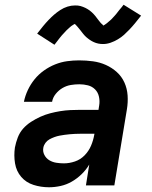

<svg xmlns="http://www.w3.org/2000/svg" viewBox="-20 -783 640 811"><path d="M187 8Q153 8 121.5 -2Q90 -12 69.5 -36Q49 -60 43.5 -93Q38 -126 43 -160Q47 -181 55 -202Q63 -223 77.5 -239.5Q92 -256 111.5 -268.5Q131 -281 151 -290Q171 -299 192 -304.5Q213 -310 234.5 -313.5Q256 -317 277 -318Q298 -319 318 -319H396L399 -338Q402 -356 398 -374.5Q394 -393 381.5 -405.5Q369 -418 351.5 -422.5Q334 -427 315 -427Q297 -427 279 -424Q261 -421 244.5 -411.5Q228 -402 215.5 -386.5Q203 -371 200 -353H81Q86 -378 97.5 -402.5Q109 -427 126 -448Q143 -469 165.5 -485Q188 -501 213 -511Q238 -521 263.5 -524.5Q289 -528 314 -528Q344 -528 373 -524Q402 -520 427.5 -508.5Q453 -497 473.5 -478.5Q494 -460 505.5 -434.5Q517 -409 519 -380Q521 -351 516 -321L463 0H343L357 -88Q344 -66 325 -47.5Q306 -29 283.5 -16Q261 -3 236 2.5Q211 8 187 8ZM250 -93Q273 -93 296.5 -101Q320 -109 337.5 -127Q355 -145 364.5 -167.5Q374 -190 378 -213L379 -218H318Q308 -218 297 -217.5Q286 -217 275 -216Q264 -215 253 -213.5Q242 -212 231.5 -210Q221 -208 210 -204Q199 -200 189 -194.5Q179 -189 172 -179.5Q165 -170 163 -159Q160 -143 167.5 -128.5Q175 -114 188.5 -106Q202 -98 218 -95.5Q234 -93 250 -93ZM210 -594 137 -641Q150 -658 162 -672.5Q174 -687 185.5 -699Q197 -711 208.5 -721Q220 -731 234.5 -740.5Q249 -750 265 -755Q281 -760 297 -760Q303 -760 309 -759.5Q315 -759 320 -757.5Q325 -756 330.5 -754Q336 -752 341 -749.5Q346 -747 350 -744.5Q354 -742 359 -738.5Q364 -735 368 -731Q372 -727 376 -723Q380 -719 383 -715Q386 -711 389 -707Q392 -703 396 -698Q400 -693 403.5 -688.5Q407 -684 410.5 -681.5Q414 -679 416 -675Q418 -676 422.5 -678.5Q427 -681 431.5 -685Q436 -689 439 -691.5Q442 -694 445 -696.5Q448 -699 451 -702Q454 -705 457 -708.5Q460 -712 463.5 -715.5Q467 -719 470.5 -723.5Q474 -728 477.5 -732.5Q481 -737 485 -742Q489 -747 493.5 -752Q498 -757 502 -763L576 -717Q562 -699 550 -684.5Q538 -670 526.5 -658Q515 -646 504 -636Q493 -626 478 -617Q463 -608 447 -602.5Q431 -597 415 -597Q410 -597 405 -597.5Q400 -598 395 -599Q390 -600 385.5 -601.5Q381 -603 376.5 -605Q372 -607 367.5 -609.5Q363 -612 359.5 -614.5Q356 -617 352 -620Q348 -623 344 -626.5Q340 -630 337 -633.5Q334 -637 331 -640.5Q328 -644 325.5 -647.5Q323 -651 320.5 -654Q318 -657 314 -662Q310 -667 307 -670.5Q304 -674 300.5 -677.5Q297 -681 296 -682Q294 -681 289.5 -678.5Q285 -676 280.5 -672.5Q276 -669 273 -666Q270 -663 267 -660.5Q264 -658 261 -655Q258 -652 255 -648.5Q252 -645 248.5 -641.5Q245 -638 241.5 -634Q238 -630 234.5 -625.5Q231 -621 227 -616Q223 -611 219 -605.5Q215 -600 210 -594Z"/></svg>

Font: Iosevka SS04 Extended Oblique
Style: Bold
Weight: 700
Width: 7
Italic angle: -9°
Monospace: yes
Designer: Belleve Invis
Foundry: Belleve Invis
Version: Version 19.0.0; ttfautohint (v1.8.4)